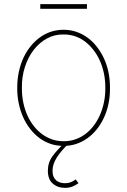

<svg xmlns="http://www.w3.org/2000/svg" viewBox="-20 -699 620 935"><path d="M63.6 0ZM289.8 11.4Q257.1 11.7 227.5 2Q197.8 -7.8 172.8 -26.3Q147.7 -44.7 127.3 -70.7Q106.9 -96.6 92.9 -128Q78.8 -159.4 71.2 -195.8Q63.6 -232.2 63.9 -271.3Q63.9 -313.6 72.1 -350.7Q80.3 -387.8 94.8 -418.7Q109.4 -449.6 129.6 -474.4Q149.9 -499.3 174.4 -517Q225.9 -554 289.8 -554Q323.5 -554 353 -543.7Q382.5 -533.4 407.1 -515.1Q431.8 -496.8 451.7 -471.2Q471.6 -445.7 485.8 -415.5Q515.6 -351.6 515.6 -271.3Q516 -230.1 508.2 -193.2Q500.4 -156.2 485.6 -124.8Q470.9 -93.4 450.3 -68Q429.7 -42.6 404.3 -24.9Q378.9 -7.1 350 2.3Q321 11.7 289.8 11.4ZM289.8 -11.4Q319.2 -11 345.9 -20.1Q372.5 -29.1 395.2 -46Q418 -62.9 436.1 -86.6Q454.2 -110.4 467 -139.6Q479.8 -168.7 486.5 -202.1Q493.3 -235.4 492.9 -271.3Q492.9 -310 485.6 -343.9Q478.3 -377.8 465 -406.4Q451.7 -435 433.4 -457.9Q415.1 -480.8 393.5 -497.2Q347.7 -531.2 289.8 -531.2Q246.1 -532 208.8 -511.7Q171.5 -491.5 144.2 -456.1Q116.8 -420.8 101.4 -373.2Q85.9 -325.6 86.6 -271.3Q86.3 -233.7 93.4 -199.6Q100.5 -165.5 113.6 -136.5Q126.8 -107.6 145.4 -84.2Q164.1 -60.7 186.6 -44.6Q209.2 -28.4 235.3 -19.7Q261.4 -11 289.8 -11.4ZM296.9 215.9Q260.3 215.9 236.5 194.6Q213.1 174 213.1 132.8Q213.1 93.4 234.7 63.2Q245.7 47.9 259.8 32.1Q273.8 16.3 291.2 0H313.9Q295.8 18.1 281.2 35Q266.7 51.8 256.6 68Q246.4 84.2 241.1 100.1Q235.8 116.1 235.8 132.8Q235.8 149.1 240.4 160.5Q245 171.9 253.4 179.2Q261.7 186.4 272.9 189.8Q284.1 193.2 296.9 193.2Q311.8 193.2 323.9 188.7Q335.9 184.3 348.7 174.7L362.2 193.2Q346.2 204.5 330.8 210.2Q315.3 215.9 296.9 215.9ZM403.4 -656.2H176.1V-679H403.4Z"/></svg>

Font: Linik Sans Thin
Style: Regular
Weight: 100
Designer: Fonts by Rasmus Andersson / Changes by Cristiano Sobral with parts from Marc Monis
Foundry: rsms
Version: Version 3.020; ttfautohint (v1.6)